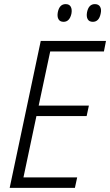

<svg xmlns="http://www.w3.org/2000/svg" viewBox="-20 -913 535 933"><path d="M27 0 178 -714H495L485 -663H224L168 -400H412L401 -349H157L94 -51H355L344 0ZM403 -854Q411 -893 441 -893Q459 -893 466.5 -880Q474 -867 469 -846Q461 -807 431 -807Q413 -807 406 -820Q399 -833 403 -854ZM261 -854Q269 -893 299 -893Q317 -893 324 -880Q331 -867 327 -846Q318 -807 289 -807Q271 -807 264 -820Q257 -833 261 -854Z"/></svg>

Font: Noto Sans SemiCondensed Light
Style: Italic
Weight: 300
Width: 4
Italic angle: -12°
Designer: Monotype Design Team
Foundry: Monotype Imaging Inc.
Version: Version 2.013; ttfautohint (v1.8.4.7-5d5b)